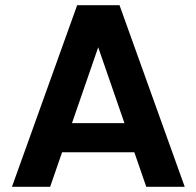

<svg xmlns="http://www.w3.org/2000/svg" viewBox="-20 -719 756 739"><path d="M497 -133H219L173 0H26L277 -699H440L691 0H543ZM459 -245 358 -537 257 -245Z"/></svg>

Font: MSTAGE SemiBold
Style: Regular
Weight: 600
Designer: Ninad Kale (Devanagari), Jonny Pinhorn (Latin)
Foundry: Indian Type Foundry
Version: 4.004